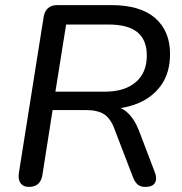

<svg xmlns="http://www.w3.org/2000/svg" viewBox="-20 -725 713 752"><path d="M93 7Q71 7 60.5 -7.5Q50 -22 54 -48L151 -659Q155 -682 168.5 -693.5Q182 -705 205 -705H415Q530 -705 588 -654Q646 -603 646 -514Q646 -441 612 -392.5Q578 -344 519.5 -320Q461 -296 387 -298V-311H405Q449 -311 477.5 -285.5Q506 -260 524 -214L585 -54Q593 -35 591 -21Q589 -7 578.5 0Q568 7 549 7Q530 7 519 -2.5Q508 -12 500 -33L429 -218Q414 -260 388.5 -277Q363 -294 315 -294H186L146 -39Q142 -16 129 -4.5Q116 7 93 7ZM197 -366H391Q468 -366 511.5 -403Q555 -440 555 -508Q555 -568 518.5 -598.5Q482 -629 404 -629H239Z"/></svg>

Font: Nunito ExtraLight Medium
Style: Italic
Weight: 500
Italic angle: -9°
Version: Version 3.602